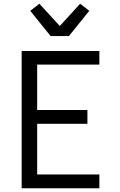

<svg xmlns="http://www.w3.org/2000/svg" viewBox="-20 -1008 640 1028"><path d="M96 0V-735H512V-662H179V-419H448V-345H179V-74H512V0ZM251 -815 142 -950 191 -988 300 -869 316 -886 409 -988 458 -950 349 -815Z"/></svg>

Font: Iosevka Extended
Style: Regular
Weight: 400
Width: 7
Monospace: yes
Designer: Belleve Invis
Foundry: Belleve Invis
Version: Version 32.5.0; ttfautohint (v1.8.4)